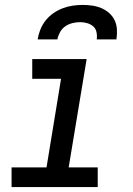

<svg xmlns="http://www.w3.org/2000/svg" viewBox="-20 -760 540 780"><path d="M27 0V-80H169L228 -440H111V-520H332L259 -80H377V0ZM133 -600Q136 -620 144 -640Q152 -660 165.5 -677Q179 -694 197 -706.5Q215 -719 235 -726.5Q255 -734 275.5 -737Q296 -740 316 -740Q336 -740 356 -737Q376 -734 393 -726.5Q410 -719 424 -706.5Q438 -694 446 -677Q454 -660 455 -640Q456 -620 453 -600H373Q375 -615 372 -629.5Q369 -644 358.5 -653Q348 -662 334 -666Q320 -670 305 -670Q290 -670 274 -666Q258 -662 245 -653Q232 -644 224 -629.5Q216 -615 213 -600Z"/></svg>

Font: Iosevka SS04 Medium
Style: Italic
Weight: 500
Italic angle: -9°
Monospace: yes
Designer: Belleve Invis
Foundry: Belleve Invis
Version: Version 19.0.0; ttfautohint (v1.8.4)